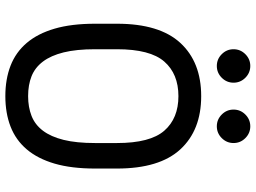

<svg xmlns="http://www.w3.org/2000/svg" viewBox="-136 -790 933 700"><g transform="rotate(90 330.0 -439.5)"><path d="M330 7Q268 7 219 -12Q170 -31 136 -71Q102 -111 84 -172.5Q66 -234 66 -320V-400Q66 -555 136 -631Q206 -707 330 -707Q454 -707 524 -631Q594 -555 594 -400V-320Q594 -234 576 -172.5Q558 -111 524 -71Q490 -31 441 -12Q392 7 330 7ZM330 -76Q370 -76 402 -88.5Q434 -101 456 -130Q478 -159 489.5 -205.5Q501 -252 501 -320V-400Q501 -521 456 -572.5Q411 -624 330 -624Q249 -624 204 -572.5Q159 -521 159 -400V-320Q159 -252 170.5 -205.5Q182 -159 204 -130Q226 -101 257.5 -88.5Q289 -76 330 -76ZM220 -764Q195 -764 177 -782Q159 -800 159 -825Q159 -850 177 -868Q195 -886 220 -886Q245 -886 263 -868Q281 -850 281 -825Q281 -800 263 -782Q245 -764 220 -764ZM440 -764Q415 -764 397 -782Q379 -800 379 -825Q379 -850 397 -868Q415 -886 440 -886Q465 -886 483 -868Q501 -850 501 -825Q501 -800 483 -782Q465 -764 440 -764Z"/></g></svg>

Font: Golos UI
Style: Regular
Weight: 400
Designer: A.Korolkova, Vitaly Kuzmin
Foundry: ParaType Ltd
Version: Version 2.000